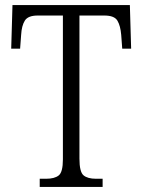

<svg xmlns="http://www.w3.org/2000/svg" viewBox="-20 -734 559 754"><path d="M136 0V-32H161Q194 -32 210.5 -45Q227 -58 227 -108V-673H128Q90 -673 77.5 -653Q65 -633 63 -597L59 -543H24L29 -714H490L495 -543H460L456 -597Q453 -633 441 -653Q429 -673 390 -673H292V-111Q292 -59 308 -45.5Q324 -32 357 -32H383V0Z"/></svg>

Font: Noto Serif Condensed Light
Style: Regular
Weight: 300
Width: 3
Designer: Monotype Design Team
Foundry: Monotype Imaging Inc.
Version: Version 2.013